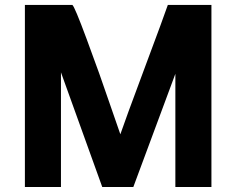

<svg xmlns="http://www.w3.org/2000/svg" viewBox="-20 -745 950 772"><path d="M463.9 -205.1Q481 -255.9 560.5 -468.8Q640.1 -681.6 654.8 -725.1H830.1V6.8H685.1V-448.2L516.1 6.8H391.1L225.1 -454.1V6.8H80.1V-725.1H271Q279.8 -719.2 328.1 -588.9Q383.3 -440.4 419.9 -332Z"/></svg>

Font: Miedinger*
Style: Bold
Weight: 700
Version: Version 001.000